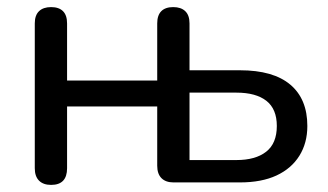

<svg xmlns="http://www.w3.org/2000/svg" viewBox="-20 -514 925 541"><path d="M124 7Q102 7 90 -5Q78 -17 78 -40V-448Q78 -471 90 -482.5Q102 -494 124 -494Q146 -494 157.5 -482.5Q169 -471 169 -448V-287H423V-448Q423 -471 434.5 -482.5Q446 -494 468 -494Q490 -494 502 -482.5Q514 -471 514 -448V-316H656Q750 -316 798 -275.5Q846 -235 846 -159Q846 -111 823.5 -75Q801 -39 759 -19.5Q717 0 656 0H469Q447 0 435 -12Q423 -24 423 -47V-214H169V-40Q169 7 124 7ZM514 -63H646Q700 -63 730 -86.5Q760 -110 760 -159Q760 -207 730.5 -230Q701 -253 646 -253H514Z"/></svg>

Font: Nunito Medium
Style: Regular
Weight: 500
Designer: Vernon Adams
Foundry: Vernon Adams
Version: Version 3.601